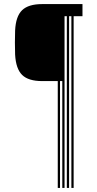

<svg xmlns="http://www.w3.org/2000/svg" viewBox="-20 -820 477 940"><path d="M54 -552.5Q52 -611.8 54 -670.5Q57.2 -740 88.2 -770Q119.2 -800 186.5 -800H383.8V-740.8H340.5V100H329.5V-740.8H318.2V100H307.2V-740.8H296V100H285V-423H273.8V100H262.8V-423H186.5Q119 -423 88.4 -453.1Q57.8 -483.2 54 -552.5Z"/></svg>

Font: Big Shoulders Inline Display
Style: Regular
Weight: 400
Designer: Patric King
Foundry: XO Type Co
Version: Version 1.000